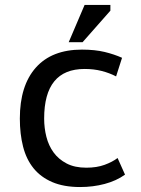

<svg xmlns="http://www.w3.org/2000/svg" viewBox="-20 -740 569 774"><path d="M484 -36Q449 -11 402 1.5Q355 14 303 14Q237 14 190.5 -6Q144 -26 115 -62Q86 -98 73 -149Q60 -200 60 -262Q60 -395 124.5 -467.5Q189 -540 310 -540Q363 -540 402 -530.5Q441 -521 472 -507L448 -432Q421 -446 389.5 -454Q358 -462 321 -462Q158 -462 158 -262Q158 -224 167 -188.5Q176 -153 196 -125.5Q216 -98 248.5 -81Q281 -64 328 -64Q370 -64 401.5 -75.5Q433 -87 454 -103ZM321 -720H425V-697L313 -570H257Z"/></svg>

Font: PT Sans Caption
Style: Regular
Weight: 400
Designer: A.Korolkova, O.Umpeleva, V.Yefimov
Foundry: ParaType Ltd
Version: Version 2.004W OFL